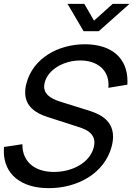

<svg xmlns="http://www.w3.org/2000/svg" viewBox="-57 -965 707 1000"><path d="M294.6 -945 378.4 -802.5H457.4L617.6 -945H530.1L432.7 -857.5L382.1 -945ZM196.9 15C346.4 15 486.9 -61.5 524.3 -201C529.5 -220.4 531.8 -237.8 531.8 -253.4C531.8 -349.1 444.3 -377.5 394.6 -392.5L268.2 -432C224.7 -445.2 173 -464.5 173 -513.9C173 -520.9 174 -528.4 176.2 -536.5C193.8 -602.3 273.7 -650 360.9 -650C361.8 -650 362.7 -650 363.6 -650C449.2 -649.1 508.2 -601.5 508.2 -523.4C508.2 -518.2 507.9 -512.9 507.4 -507.5L606.3 -524C606.7 -530.2 606.9 -536.3 606.9 -542.2C606.9 -662.3 525.1 -733.5 387.2 -734.5C386.7 -734.5 386.3 -734.5 385.8 -734.5C243 -734.5 115.1 -659.6 81.1 -532.5C76.3 -514.7 74.1 -498.5 74.1 -483.9C74.1 -411.1 128.4 -375.6 189.8 -356L358.7 -301.5C398.7 -288.4 434.7 -267.1 434.7 -222.8C434.7 -214.6 433.5 -205.8 430.9 -196C409.9 -117.5 320.5 -69.5 224 -69.5C124.6 -69.5 59.7 -121.9 59.7 -211.2C59.7 -212.1 59.7 -213.1 59.7 -214L-36.1 -199.5C-36.8 -192 -37.1 -184.7 -37.1 -177.5C-37.1 -58 52.5 15 196.9 15Z"/></svg>

Font: Manrope
Style: MediumItalic
Weight: 500
Italic angle: -15°
Designer: Mikhail Sharanda
Foundry: Mikhail Sharanda
Version: Version 4.502;hotconv 1.0.109;makeotfexe 2.5.65596